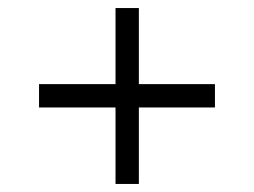

<svg xmlns="http://www.w3.org/2000/svg" viewBox="-20 -588 632 477"><path d="M77 -379H514V-321H77ZM267 -568H325V-131H267Z"/></svg>

Font: Pathway Extreme 8pt Thin Light
Style: Regular
Weight: 300
Version: Version 1.001;gftools[0.9.26]